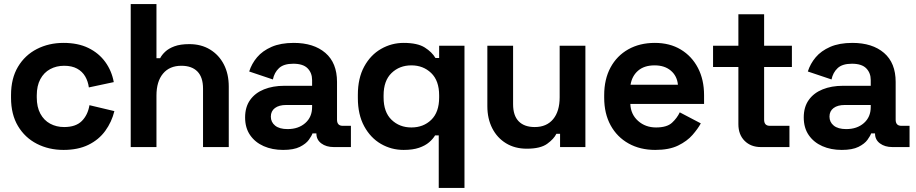

<svg xmlns="http://www.w3.org/2000/svg" viewBox="-20 -720 4483 940"><path d="M34 -241V-255Q34 -336 68 -393Q102 -450 160.5 -480Q219 -510 291 -510Q362 -510 413 -485Q464 -460 495.5 -416.5Q527 -373 537 -318L415 -292Q411 -322 397 -346Q383 -370 357.5 -384Q332 -398 294 -398Q256 -398 225.5 -381.5Q195 -365 177.5 -332.5Q160 -300 160 -253V-243Q160 -196 177.5 -163.5Q195 -131 225.5 -114.5Q256 -98 294 -98Q351 -98 380.5 -127.5Q410 -157 418 -205L540 -176Q527 -123 495.5 -79.5Q464 -36 413 -11Q362 14 291 14Q219 14 160.5 -16Q102 -46 68 -103Q34 -160 34 -241Z M620 0V-700H746V-435H764Q772 -451 789 -467Q806 -483 834.5 -493.5Q863 -504 907 -504Q965 -504 1008.5 -477.5Q1052 -451 1076 -404.5Q1100 -358 1100 -296V0H974V-286Q974 -342 946.5 -370Q919 -398 868 -398Q810 -398 778 -359.5Q746 -321 746 -252V0Z M1180 -145Q1180 -196 1204.5 -230.5Q1229 -265 1272.5 -282.5Q1316 -300 1372 -300H1508V-328Q1508 -363 1486 -385.5Q1464 -408 1416 -408Q1369 -408 1346 -386.5Q1323 -365 1316 -331L1200 -370Q1212 -408 1238.5 -439.5Q1265 -471 1309.5 -490.5Q1354 -510 1418 -510Q1516 -510 1573 -461Q1630 -412 1630 -319V-134Q1630 -104 1658 -104H1698V0H1614Q1577 0 1553 -18Q1529 -36 1529 -66V-67H1510Q1506 -55 1492 -35.5Q1478 -16 1448 -1Q1418 14 1366 14Q1313 14 1271 -4.5Q1229 -23 1204.5 -58.5Q1180 -94 1180 -145ZM1508 -196V-206H1381Q1346 -206 1326 -191Q1306 -176 1306 -149Q1306 -122 1327 -105Q1348 -88 1388 -88Q1441 -88 1474.5 -117.5Q1508 -147 1508 -196Z M2128 200V-57H2110Q2100 -40 2081 -23.5Q2062 -7 2031.5 3.5Q2001 14 1956 14Q1896 14 1845 -15.5Q1794 -45 1763 -102Q1732 -159 1732 -240V-256Q1732 -337 1763 -394Q1794 -451 1845.5 -480.5Q1897 -510 1956 -510Q2024 -510 2059.5 -487.5Q2095 -465 2112 -436H2130V-496H2254V200ZM2130 -243V-253Q2130 -325 2091 -362.5Q2052 -400 1994 -400Q1936 -400 1897 -362.5Q1858 -325 1858 -253V-243Q1858 -171 1897 -133.5Q1936 -96 1994 -96Q2053 -96 2091.5 -133.5Q2130 -171 2130 -243Z M2366 -200V-496H2492V-210Q2492 -154 2519.5 -126Q2547 -98 2598 -98Q2656 -98 2688 -136.5Q2720 -175 2720 -244V-496H2846V0H2722V-65H2704Q2692 -40 2659 -16Q2626 8 2559 8Q2501 8 2457.5 -18.5Q2414 -45 2390 -92Q2366 -139 2366 -200Z M2938 -242V-254Q2938 -332 2969 -389.5Q3000 -447 3056 -478.5Q3112 -510 3186 -510Q3259 -510 3313 -477.5Q3367 -445 3397 -387.5Q3427 -330 3427 -254V-211H3066Q3068 -160 3104 -128Q3140 -96 3192 -96Q3245 -96 3270 -119Q3295 -142 3308 -170L3411 -116Q3397 -90 3370.5 -59.5Q3344 -29 3300 -7.5Q3256 14 3188 14Q3114 14 3057.5 -17.5Q3001 -49 2969.5 -106.5Q2938 -164 2938 -242ZM3299 -305Q3295 -348 3264.5 -374Q3234 -400 3185 -400Q3134 -400 3104 -374Q3074 -348 3067 -305Z M3705 0Q3656 0 3625.5 -30.5Q3595 -61 3595 -112V-392H3471V-496H3595V-650H3721V-496H3857V-392H3721V-134Q3721 -104 3749 -104H3845V0Z M3915 -145Q3915 -196 3939.5 -230.5Q3964 -265 4007.5 -282.5Q4051 -300 4107 -300H4243V-328Q4243 -363 4221 -385.5Q4199 -408 4151 -408Q4104 -408 4081 -386.5Q4058 -365 4051 -331L3935 -370Q3947 -408 3973.5 -439.5Q4000 -471 4044.5 -490.5Q4089 -510 4153 -510Q4251 -510 4308 -461Q4365 -412 4365 -319V-134Q4365 -104 4393 -104H4433V0H4349Q4312 0 4288 -18Q4264 -36 4264 -66V-67H4245Q4241 -55 4227 -35.5Q4213 -16 4183 -1Q4153 14 4101 14Q4048 14 4006 -4.5Q3964 -23 3939.5 -58.5Q3915 -94 3915 -145ZM4243 -196V-206H4116Q4081 -206 4061 -191Q4041 -176 4041 -149Q4041 -122 4062 -105Q4083 -88 4123 -88Q4176 -88 4209.5 -117.5Q4243 -147 4243 -196Z"/></svg>

Font: Space Grotesk Frontify
Style: Bold
Weight: 700
Designer: Florian Karsten
Version: Version 2.000